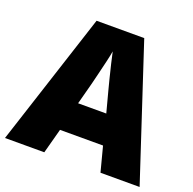

<svg xmlns="http://www.w3.org/2000/svg" viewBox="-126 -845 979 973"><g transform="rotate(20 363.0 -358.5)"><path d="M515 0 480 -134H248L212 0H0L233 -717H490L726 0ZM409 -409Q404 -428 395 -463.5Q386 -499 377 -537Q368 -575 363 -599Q359 -575 350.5 -539Q342 -503 333.5 -468Q325 -433 319 -409L288 -292H440Z"/></g></svg>

Font: Noto Sans Black
Style: Regular
Weight: 900
Designer: Monotype Design Team
Foundry: Monotype Imaging Inc.
Version: Version 2.007